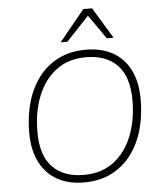

<svg xmlns="http://www.w3.org/2000/svg" viewBox="-61 -988 874 1048"><g transform="rotate(-5 375.5 -463.5)"><path d="M357 8Q273 8 211.5 -26Q150 -60 116 -126.5Q82 -193 82 -289Q82 -378 104 -455Q126 -532 170 -590Q214 -648 279 -680.5Q344 -713 429 -713Q513 -713 575 -679Q637 -645 670.5 -579Q704 -513 704 -416Q704 -327 682 -250Q660 -173 616 -115Q572 -57 507.5 -24.5Q443 8 357 8ZM359 -33Q457 -33 523.5 -83.5Q590 -134 624.5 -221Q659 -308 659 -416Q659 -546 597.5 -609Q536 -672 426 -672Q329 -672 262.5 -621.5Q196 -571 161.5 -484.5Q127 -398 127 -289Q127 -159 188.5 -96Q250 -33 359 -33ZM296 -765 435 -935H483L586 -765H549L457 -897L333 -765Z"/></g></svg>

Font: Nunito Sans 12pt ExtraLight
Style: Italic
Weight: 200
Italic angle: -9°
Designer: Vernon Adams
Foundry: Vernon Adams
Version: Version 3.101;gftools[0.9.27]